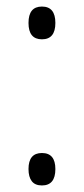

<svg xmlns="http://www.w3.org/2000/svg" viewBox="-20 -558 256 586"><path d="M67 -488Q67 -538 108 -538Q149 -538 149 -488Q149 -438 108 -438Q67 -438 67 -488ZM67 -42Q67 -91 108 -91Q149 -91 149 -42Q149 8 108 8Q87 8 77 -5Q67 -18 67 -42Z"/></svg>

Font: Noto Sans Lao Looped Condensed Light
Style: Regular
Weight: 300
Width: 3
Designer: Mark Frömberg, Ben Mitchell
Foundry: The Fontpad Ltd
Version: Version 1.002; ttfautohint (v1.8.4.7-5d5b)